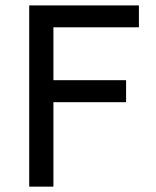

<svg xmlns="http://www.w3.org/2000/svg" viewBox="-20 -696 581 716"><path d="M179.2 -594.2V-397H450.2V-314.9H179.2V0H88.9V-675.8H498V-594.2Z"/></svg>

Font: Lorenzo Sans
Style: Regular
Weight: 400
Foundry: Intel Corporation
Version: Version 1.00; ttfautohint (v1.5)